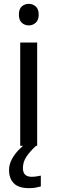

<svg xmlns="http://www.w3.org/2000/svg" viewBox="-20 -757 298 997"><path d="M130 -737Q150 -737 165.5 -723.5Q181 -710 181 -681Q181 -653 165.5 -639Q150 -625 130 -625Q108 -625 93 -639Q78 -653 78 -681Q78 -710 93 -723.5Q108 -737 130 -737ZM173 -536V0H85V-536ZM99 116Q99 161 144 161Q161 161 172.5 158.5Q184 156 192 155V211Q178 215 164 217.5Q150 220 130 220Q77 220 52 195Q27 170 27 126Q27 97 41.5 70Q56 43 77.5 21Q99 -1 119 -15L167 0Q133 32 116 58.5Q99 85 99 116Z"/></svg>

Font: Noto Sans Tifinagh Rhissa Ixa
Style: Regular
Weight: 400
Designer: JamraPatel
Foundry: JamraPatel LLC
Version: Version 2.006; ttfautohint (v1.8.4.7-5d5b)